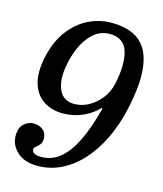

<svg xmlns="http://www.w3.org/2000/svg" viewBox="-114 -845 795 939"><g transform="rotate(15 283.0 -375.0)"><path d="M123.5 -63Q123.5 -71 132.5 -77.8Q141.5 -84.5 151 -95.5Q160.5 -106.5 160.5 -125.5Q160.5 -155 141 -170.5Q121.5 -186 93.5 -186Q68 -186 45.8 -166.5Q23.5 -147 23.5 -104.5Q23.5 -59.5 60 -24.8Q96.5 10 164.5 10Q226 10 282.2 -17Q338.5 -44 385.2 -95Q432 -146 467 -218Q502 -290 521.5 -380Q544.5 -487 541 -560Q537.5 -633 511.8 -677Q486 -721 441 -740.5Q396 -760 335.5 -760Q273 -760 217.5 -732.2Q162 -704.5 121 -649.5Q80 -594.5 62.5 -513Q45 -431 61.8 -377.2Q78.5 -323.5 119.8 -296.8Q161 -270 216.5 -270Q265.5 -270 307.2 -286.5Q349 -303 380 -330.5Q388.5 -337.5 392 -342Q395.5 -346.5 398 -345Q400 -343.5 398.2 -338Q396.5 -332.5 393 -319.5Q370 -234.5 339 -170.8Q308 -107 266.2 -72Q224.5 -37 170.5 -37Q142.5 -37 133 -45.2Q123.5 -53.5 123.5 -63ZM177 -515Q188 -568 210.5 -611.2Q233 -654.5 265.5 -679.8Q298 -705 340 -705Q411 -705 430.8 -643.2Q450.5 -581.5 428.5 -477Q420 -437 394.8 -403.2Q369.5 -369.5 334 -349.2Q298.5 -329 259 -329Q202 -329 180.5 -380.2Q159 -431.5 177 -515Z"/></g></svg>

Font: Besley Medium
Style: Italic
Weight: 500
Italic angle: -13°
Designer: Owen Earl
Foundry: indestructible type*
Version: Version 2.001